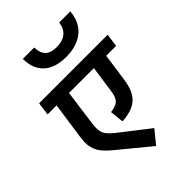

<svg xmlns="http://www.w3.org/2000/svg" viewBox="-285 -1083 1234 1234"><g transform="rotate(-45 331.5 -466.0)"><path d="M651 -602H561L534 -411Q521 -318 475 -276.5Q429 -235 337 -230L327 -324Q375 -330 395.5 -349Q416 -368 423 -420L449 -602H223L190 -360Q187 -336 187 -317Q187 -284 200.5 -262.5Q214 -241 249 -212L451 -55L378 35L164 -141Q111 -184 90.5 -220.5Q70 -257 70 -303Q70 -316 74 -352L110 -602H28L40 -691H663ZM168 -967H271Q273 -914 298.5 -890Q324 -866 375 -866Q484 -866 499 -967H600Q590 -870 529 -824Q468 -778 374 -778Q275 -778 221.5 -827Q168 -876 168 -967Z"/></g></svg>

Font: FiraGO Medium
Style: Italic
Weight: 500
Italic angle: -8°
Designer: bBox Type GmbH
Foundry: bBox Type GmbH
Version: Version 1.001